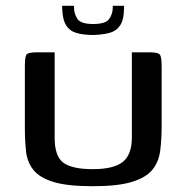

<svg xmlns="http://www.w3.org/2000/svg" viewBox="-20 -641 645 664"><path d="M539 -206Q539 -158 534 -119.5Q529 -81 507 -54Q485 -27 436.5 -12Q388 3 300 3Q212 3 164 -12Q116 -27 95 -54Q74 -81 70 -118Q66 -155 66 -199V-410Q66 -441 70.5 -450.5Q75 -460 105 -460H169V-165Q169 -100 199.5 -78Q230 -56 301 -56Q373 -56 404.5 -81Q436 -106 436 -165V-460H499Q529 -460 534 -450.5Q539 -441 539 -410ZM303 -520Q270 -520 246 -526.5Q222 -533 209 -553Q196 -573 195 -614V-621H236V-615Q236 -594 247.5 -576Q259 -558 302 -558Q346 -558 358 -576Q370 -594 370 -615V-621H409V-615Q409 -574 396 -554Q383 -534 359.5 -527.5Q336 -521 303 -520Z"/></svg>

Font: Genos Medium
Style: Regular
Weight: 500
Designer: Robert E. Leuschke
Foundry: Robert E. Leuschke
Version: Version 1.010; ttfautohint (v1.8.3)